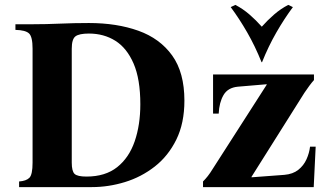

<svg xmlns="http://www.w3.org/2000/svg" viewBox="-20 -764 1332 784"><path d="M58 0V-23Q87 -25 100 -38Q113 -51 113 -100V-565Q113 -614 98.5 -627.5Q84 -641 43 -642V-665H113Q168 -665 225 -667.5Q282 -670 343 -670Q457 -670 545 -638.5Q633 -607 683 -537.5Q733 -468 733 -353Q733 -261 700 -194Q667 -127 612 -84Q557 -41 490 -20.5Q423 0 355 0ZM333 -43Q410 -43 458.5 -81.5Q507 -120 530 -187Q553 -254 553 -338Q553 -441 525.5 -504.5Q498 -568 451 -597.5Q404 -627 343 -627Q303 -627 288 -615.5Q273 -604 273 -565V-100Q273 -65 284.5 -54Q296 -43 333 -43ZM809 0V-23Q819 -33 828.5 -45Q838 -57 849 -75L1069 -418V-420L951 -410Q910 -406 892.5 -375.5Q875 -345 873 -300H850V-460H1262V-437Q1253 -427 1243 -413.5Q1233 -400 1223 -385L1007 -42V-40L1141 -50Q1176 -53 1198 -70.5Q1220 -88 1231.5 -113.5Q1243 -139 1246 -165H1269L1261 0ZM1157 -744 1176 -735Q1141 -688 1108.5 -631.5Q1076 -575 1050 -510H1048Q1022 -575 989.5 -631.5Q957 -688 922 -735L941 -744Q972 -728 999 -704.5Q1026 -681 1049 -655Q1072 -681 1099 -704.5Q1126 -728 1157 -744Z"/></svg>

Font: Bona Nova
Style: Bold
Weight: 700
Designer: Mateusz Machalski
Foundry: Capitalics
Version: Version 4.001; ttfautohint (v1.8.3)